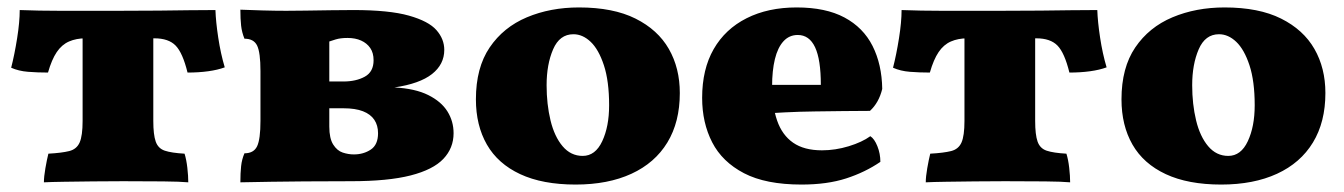

<svg xmlns="http://www.w3.org/2000/svg" viewBox="-20 -487 3612 516"><path d="M98 3Q98 -12 102 -35Q106 -58 110 -74Q146 -76 166 -81Q186 -86 194 -104Q202 -122 202 -162V-401H392V-162Q392 -125 398.5 -106.5Q405 -88 423 -82Q441 -76 476 -74Q481 -58 483.5 -36Q486 -14 486 3Q465 1 418.5 0.5Q372 0 311 0Q271 0 229 0.5Q187 1 152 1.5Q117 2 98 3ZM109 -292Q81 -292 55.5 -294Q30 -296 10 -305Q19 -340 26 -384Q33 -428 33 -460Q61 -459 86 -458.5Q111 -458 139.5 -458Q168 -458 206.5 -458Q245 -458 300 -458Q363 -458 407 -458.5Q451 -459 486.5 -459.5Q522 -460 559 -460Q560 -429 566.5 -386Q573 -343 584 -306Q565 -299 539.5 -295.5Q514 -292 484 -292Q471 -345 452 -364.5Q433 -384 395 -384H210Q185 -384 165.5 -375.5Q146 -367 132.5 -347Q119 -327 109 -292Z M626 3Q626 -22 628 -40.5Q630 -59 637 -75Q662 -75 671 -94Q680 -113 680 -162V-296Q680 -346 671 -364.5Q662 -383 637 -383Q630 -400 628 -418Q626 -436 626 -461Q649 -460 684 -459Q719 -458 749 -458Q769 -458 801.5 -458.5Q834 -459 869 -459.5Q904 -460 930 -460Q1026 -460 1079 -445Q1132 -430 1153 -406Q1174 -382 1174 -353Q1174 -314 1141 -288Q1108 -262 1040 -252Q1096 -249 1131 -231.5Q1166 -214 1182.5 -187.5Q1199 -161 1199 -129Q1199 -89 1171.5 -60Q1144 -31 1083.5 -15.5Q1023 0 923 0Q848 0 798 0.5Q748 1 708.5 1.5Q669 2 626 3ZM931 -72Q957 -72 976.5 -85Q996 -98 996 -129Q996 -150 986 -165Q976 -180 955.5 -188Q935 -196 903 -196H832V-268H903Q937 -268 960.5 -281Q984 -294 984 -325Q984 -345 975 -358Q966 -371 950.5 -378Q935 -385 914 -385Q895 -385 882 -381Q869 -377 848 -370L865 -430V-147Q865 -115 875.5 -98.5Q886 -82 901 -77Q916 -72 931 -72Z M1527 9Q1438 9 1378 -19Q1318 -47 1288.5 -98.5Q1259 -150 1259 -220Q1259 -305 1296 -359.5Q1333 -414 1396 -440.5Q1459 -467 1536 -467Q1628 -467 1688 -437Q1748 -407 1777.5 -355.5Q1807 -304 1807 -237Q1807 -159 1773.5 -104Q1740 -49 1677 -20Q1614 9 1527 9ZM1546 -68Q1580 -68 1598.5 -107.5Q1617 -147 1617 -204Q1617 -269 1603 -311.5Q1589 -354 1567.5 -374.5Q1546 -395 1521 -395Q1484 -395 1466.5 -354.5Q1449 -314 1449 -258Q1449 -207 1459.5 -163.5Q1470 -120 1492 -94Q1514 -68 1546 -68Z M2134 9Q2038 9 1979.5 -21.5Q1921 -52 1894 -104.5Q1867 -157 1867 -224Q1867 -301 1898 -355Q1929 -409 1986.5 -438Q2044 -467 2121 -467Q2199 -467 2249.5 -440Q2300 -413 2325 -363.5Q2350 -314 2351 -248Q2342 -211 2318 -189Q2285 -189 2247 -188.5Q2209 -188 2169 -187.5Q2129 -187 2089 -185Q2049 -183 2012 -180V-259H2186Q2186 -327 2170.5 -360Q2155 -393 2124 -393Q2101 -393 2085.5 -376Q2070 -359 2062.5 -328Q2055 -297 2055 -255Q2055 -202 2068.5 -163Q2082 -124 2111.5 -103.5Q2141 -83 2189 -83Q2225 -83 2261 -94Q2297 -105 2319 -121Q2330 -114 2338 -94Q2346 -74 2346 -52Q2305 -24 2254 -7.5Q2203 9 2134 9Z M2468 3Q2468 -12 2472 -35Q2476 -58 2480 -74Q2516 -76 2536 -81Q2556 -86 2564 -104Q2572 -122 2572 -162V-401H2762V-162Q2762 -125 2768.5 -106.5Q2775 -88 2793 -82Q2811 -76 2846 -74Q2851 -58 2853.5 -36Q2856 -14 2856 3Q2835 1 2788.5 0.5Q2742 0 2681 0Q2641 0 2599 0.5Q2557 1 2522 1.5Q2487 2 2468 3ZM2479 -292Q2451 -292 2425.5 -294Q2400 -296 2380 -305Q2389 -340 2396 -384Q2403 -428 2403 -460Q2431 -459 2456 -458.5Q2481 -458 2509.5 -458Q2538 -458 2576.5 -458Q2615 -458 2670 -458Q2733 -458 2777 -458.5Q2821 -459 2856.5 -459.5Q2892 -460 2929 -460Q2930 -429 2936.5 -386Q2943 -343 2954 -306Q2935 -299 2909.5 -295.5Q2884 -292 2854 -292Q2841 -345 2822 -364.5Q2803 -384 2765 -384H2580Q2555 -384 2535.5 -375.5Q2516 -367 2502.5 -347Q2489 -327 2479 -292Z M3262 9Q3173 9 3113 -19Q3053 -47 3023.5 -98.5Q2994 -150 2994 -220Q2994 -305 3031 -359.5Q3068 -414 3131 -440.5Q3194 -467 3271 -467Q3363 -467 3423 -437Q3483 -407 3512.5 -355.5Q3542 -304 3542 -237Q3542 -159 3508.5 -104Q3475 -49 3412 -20Q3349 9 3262 9ZM3281 -68Q3315 -68 3333.5 -107.5Q3352 -147 3352 -204Q3352 -269 3338 -311.5Q3324 -354 3302.5 -374.5Q3281 -395 3256 -395Q3219 -395 3201.5 -354.5Q3184 -314 3184 -258Q3184 -207 3194.5 -163.5Q3205 -120 3227 -94Q3249 -68 3281 -68Z"/></svg>

Font: Vollkorn Black
Style: Regular
Weight: 900
Designer: Friedrich Althausen
Foundry: Friedrich Althausen
Version: Version 5.000